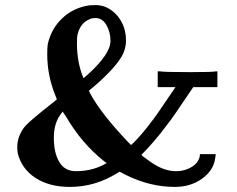

<svg xmlns="http://www.w3.org/2000/svg" viewBox="-20 -725 934 756"><path d="M610 -444Q627 -441 732 -441Q818 -441 830 -444H836V-382H741L709 -335Q668 -274 651.5 -251.5Q635 -229 610.5 -198Q586 -167 553 -132L537 -116Q537 -112 568 -91Q622 -51 673 -51Q703 -51 727.5 -63.5Q752 -76 761 -94Q767 -106 767 -115V-118H829V-114Q829 -110 827 -100Q820 -53 775 -21Q730 11 668 11Q570 11 474 -37L451 -49L441 -43Q354 11 255 11Q175 11 120.5 -24Q66 -59 50 -121Q48 -133 48 -146Q48 -186 74 -222Q86 -239 152 -292Q204 -333 204 -334Q201 -341 198 -349Q166 -428 166 -511Q166 -538 168 -551Q182 -613 226 -654Q270 -695 332 -704Q334 -704 343 -704.5Q352 -705 358 -705Q384 -704 401 -695Q434 -679 455 -645Q476 -611 476 -565Q476 -528 455 -496Q421 -443 334 -371L330 -368L335 -357Q379 -276 485 -165L496 -154L506 -163Q564 -221 639 -335L671 -382H601V-444ZM415 -564Q415 -599 399 -626.5Q383 -654 356 -654Q343 -654 334 -650Q296 -635 285 -588Q283 -580 283 -554Q283 -477 309 -417L325 -431Q415 -512 415 -564ZM192 -182Q192 -123 213.5 -87Q235 -51 279 -51Q347 -51 400 -83L389 -91Q301 -161 240 -266Q236 -272 232 -277.5Q228 -283 227 -286L222 -279Q192 -243 192 -182Z"/></svg>

Font: KaTeX_Main
Style: Bold
Weight: 700
Version: Version 1.1; ttfautohint (v1.3)